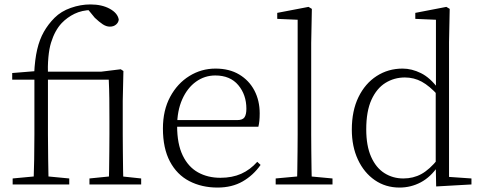

<svg xmlns="http://www.w3.org/2000/svg" viewBox="-20 -831 2170 865"><path d="M37 0V-27L154 -38H177L292 -27V0ZM131 0Q133 -56 134 -113Q135 -170 135 -226V-472H35V-502L158 -512L134 -500Q137 -563 147.5 -608Q158 -653 177.5 -687.5Q197 -722 226 -751Q255 -780 299 -795.5Q343 -811 387 -811Q439 -811 474.5 -791.5Q510 -772 515 -743Q514 -730 503 -720.5Q492 -711 475 -711Q459 -711 443 -721.5Q427 -732 407 -751L375 -790V-797H392V-786Q349 -785 316 -769Q283 -753 258 -727Q227 -694 210 -639Q193 -584 196 -484V-226Q196 -170 197 -113Q198 -56 199 0ZM383 0V-27L492 -38H513L616 -27V0ZM470 0Q471 -24 471.5 -64.5Q472 -105 472.5 -149Q473 -193 473 -226V-285Q473 -342 472.5 -386.5Q472 -431 470 -472H166V-508H435L524 -519L536 -511L533 -377V-226Q533 -193 533.5 -149Q534 -105 534.5 -64.5Q535 -24 536 0Z M960 14Q889 14 833 -15Q777 -44 745.5 -103.5Q714 -163 714 -252Q714 -334 746.5 -394.5Q779 -455 833 -488.5Q887 -522 951 -522Q1013 -522 1057.5 -495.5Q1102 -469 1126 -423.5Q1150 -378 1150 -320Q1150 -283 1144 -260H744V-290H1049Q1073 -290 1081.5 -302.5Q1090 -315 1090 -341Q1090 -404 1053.5 -447.5Q1017 -491 950 -491Q902 -491 863 -463Q824 -435 801 -383.5Q778 -332 778 -263Q778 -183 803 -131Q828 -79 872 -54.5Q916 -30 973 -30Q1026 -30 1066.5 -48Q1107 -66 1139 -102L1154 -88Q1121 -41 1073 -13.5Q1025 14 960 14Z M1222 0V-27L1341 -38H1360L1478 -27V0ZM1318 0Q1319 -30 1319.5 -69Q1320 -108 1320.5 -149.5Q1321 -191 1321 -226V-742L1229 -746V-773L1370 -800L1385 -791L1382 -637V-226Q1382 -191 1382.5 -149.5Q1383 -108 1383.5 -69Q1384 -30 1385 0Z M1780 14Q1717 14 1668.5 -19.5Q1620 -53 1592.5 -112Q1565 -171 1565 -247Q1565 -332 1595 -393.5Q1625 -455 1677 -488.5Q1729 -522 1794 -522Q1835 -522 1876.5 -501.5Q1918 -481 1955 -431H1965L1954 -401Q1915 -444 1880 -463Q1845 -482 1804 -482Q1756 -482 1716.5 -457.5Q1677 -433 1653.5 -381.5Q1630 -330 1630 -248Q1630 -174 1652 -124.5Q1674 -75 1712 -51Q1750 -27 1797 -27Q1842 -27 1878.5 -47Q1915 -67 1953 -114L1963 -83H1954Q1920 -33 1875.5 -9.5Q1831 14 1780 14ZM1945 9 1943 -92V-95V-420L1944 -429V-742L1851 -746V-773L1991 -800L2006 -791L2003 -641V-34L2104 -27V0Z"/></svg>

Font: Source Han Serif JP VF
Style: Regular
Weight: 250
Designer: Ryoko NISHIZUKA 西塚涼子 (kana & ideographs); Frank Grießhammer (Latin, Greek & Cyrillic); Wenlong ZHANG 张文龙 (bopomofo); San
Foundry: Adobe
Version: Version 2.001;hotconv 1.1.0;makeotfexe 2.6.0